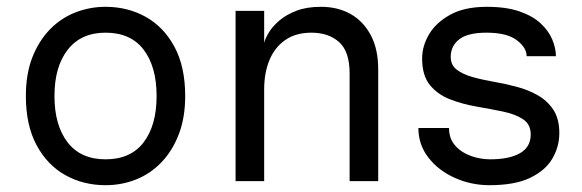

<svg xmlns="http://www.w3.org/2000/svg" viewBox="-20 -532 1710 564"><path d="M290 12Q225 12 172 -17.5Q119 -47 87.5 -105.5Q56 -164 56 -250Q56 -315 75 -363.5Q94 -412 126.5 -445.5Q159 -479 201.5 -495.5Q244 -512 290 -512Q355 -512 408 -482.5Q461 -453 492.5 -394.5Q524 -336 524 -250Q524 -186 505 -137Q486 -88 453.5 -54.5Q421 -21 379 -4.5Q337 12 290 12ZM290 -64Q364 -64 402 -114Q440 -164 440 -250Q440 -336 402 -386Q364 -436 290 -436Q218 -436 179 -386Q140 -336 140 -250Q140 -164 178.5 -114Q217 -64 290 -64Z M672 0V-500H756V-406Q759 -419 770 -437Q781 -455 801 -472Q821 -489 851 -500.5Q881 -512 923 -512Q972 -512 1009.5 -491Q1047 -470 1069 -429Q1091 -388 1091 -328V0H1007V-316Q1007 -381 976 -408.5Q945 -436 895 -436Q849 -436 818 -414.5Q787 -393 771.5 -355.5Q756 -318 756 -270V0Z M1418 12Q1364 12 1316 -9.5Q1268 -31 1238.5 -69Q1209 -107 1209 -156H1299Q1299 -125 1317 -104.5Q1335 -84 1363 -74Q1391 -64 1420 -64Q1476 -64 1507.5 -82Q1539 -100 1539 -137Q1539 -167 1516 -182Q1493 -197 1456.5 -204.5Q1420 -212 1379.5 -219Q1339 -226 1302.5 -240Q1266 -254 1243 -282Q1220 -310 1220 -360Q1220 -397 1240.5 -431.5Q1261 -466 1303 -489Q1345 -512 1410 -512Q1467 -512 1506 -498.5Q1545 -485 1568.5 -463Q1592 -441 1602.5 -415.5Q1613 -390 1613 -367H1527Q1527 -392 1498 -414Q1469 -436 1409 -436Q1354 -436 1329 -416.5Q1304 -397 1304 -365Q1304 -341 1321.5 -327.5Q1339 -314 1367 -306Q1395 -298 1429.5 -292Q1464 -286 1498 -277Q1532 -268 1560 -252Q1588 -236 1605.5 -209.5Q1623 -183 1623 -141Q1623 -101 1602.5 -66Q1582 -31 1537 -9.5Q1492 12 1418 12Z"/></svg>

Font: Inclusive Sans
Style: Regular
Weight: 400
Designer: Olivia King
Foundry: Olivia King
Version: Version 2.004